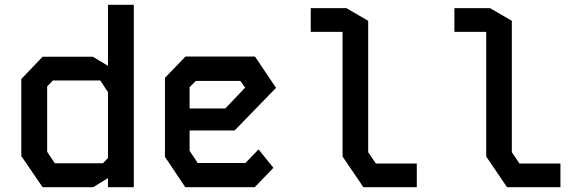

<svg xmlns="http://www.w3.org/2000/svg" viewBox="-20 -782 2440 802"><path d="M431 -762H539V0H431V-38L369 0H158L69 -130V-452L158 -545H368L431 -507ZM177 -148 209 -100H410L431 -122V-397L399 -446H201L177 -421Z M755 -546 669 -457V-127L754 0H1044L1122 -81L1060 -158L1005 -101H806L772 -152V-237H960L1133 -415L1045 -546ZM772 -418 798 -444H984L1004 -416L921 -329H772Z M1278 -748V-649H1411V-128L1498 0H1721V-99H1550L1518 -146V-695L1427 -748Z M1878 -748V-649H2011V-128L2098 0H2321V-99H2150L2118 -146V-695L2027 -748Z"/></svg>

Font: Kode Mono SemiBold
Style: Regular
Weight: 600
Monospace: yes
Designer: Isa Ozler
Foundry: Kadena LLC
Version: Version 1.206;gftools[0.9.28]